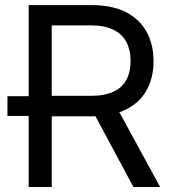

<svg xmlns="http://www.w3.org/2000/svg" viewBox="-20 -748 684 768"><path d="M144.5 -284.2H9.8V-363.3H144.5ZM94.7 0V-727.5H346.2Q430.2 -727.5 485.1 -698.7Q540 -669.9 567.1 -619.4Q594.2 -568.8 594.2 -503.4Q594.2 -438 567.1 -388.2Q540 -338.4 484.9 -310.5Q429.7 -282.7 346.2 -282.7H146.5V-364.7H342.8Q399.4 -364.7 434.6 -381.6Q469.7 -398.4 486.1 -429.7Q502.4 -460.9 502.4 -503.4Q502.4 -546.9 486.1 -578.9Q469.7 -610.8 434.3 -628.7Q398.9 -646.5 341.8 -646.5H187V0ZM513.7 0 337.9 -327.6H441.9L620.6 0Z"/></svg>

Font: Inter 16pt
Style: Regular
Weight: 400
Version: Version 4.001;git-66647c0bb